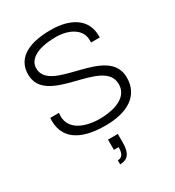

<svg xmlns="http://www.w3.org/2000/svg" viewBox="-225 -829 1127 1236"><g transform="rotate(-30 338.5 -211.5)"><path d="M344 12C504 12 617 -50 617 -188C617 -438 141 -338 141 -530C141 -591 203 -642 351 -642C452 -642 530 -594 530 -518V-498H595V-510C595 -641 484 -698 345 -698C151 -698 76 -623 76 -522C76 -278 551 -381 551 -177C551 -56 390 -44 336 -44C219 -44 123 -89 123 -184C123 -192 124 -202 125 -209H60C59 -200 59 -196 59 -189C59 -33 195 12 344 12ZM300 275C357 275 385 242 385 163V98H312V174H347C347 222 333 245 300 245Z"/></g></svg>

Font: Archivo ExtraLight
Style: Regular
Weight: 200
Designer: Hector Gatti
Foundry: Omnibus-Type
Version: Version 2.001